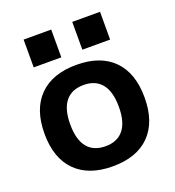

<svg xmlns="http://www.w3.org/2000/svg" viewBox="-136 -845 874 961"><g transform="rotate(-20 301.5 -364.5)"><path d="M35 -260Q35 -390 104.5 -460Q174 -530 302 -530Q430 -530 499 -460Q568 -390 568 -260Q568 -130 499 -60Q430 10 302 10Q174 10 104.5 -60Q35 -130 35 -260ZM302 -97Q365 -97 398 -138Q431 -179 431 -260Q431 -341 398 -382Q365 -423 302 -423Q238 -423 205 -382Q172 -341 172 -260Q172 -179 205 -138Q238 -97 302 -97ZM357 -739H505V-591H357ZM98 -739H245V-591H98Z"/></g></svg>

Font: Enso
Style: Bold
Weight: 700
Designer: Coji Morishita
Foundry: UNDERFOREST DESIGN
Version: Version 1.000